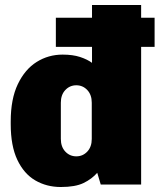

<svg xmlns="http://www.w3.org/2000/svg" viewBox="-20 -740 640 770"><path d="M224 10Q167 10 121.5 -16.5Q76 -43 49.5 -99Q23 -155 23 -242V-253Q23 -343 51.5 -402.5Q80 -462 127 -491.5Q174 -521 231 -521Q272 -521 301 -511.5Q330 -502 349 -488V-720H546V0H384L370 -47Q348 -22 315 -6Q282 10 224 10ZM286 -113Q312 -113 330 -132Q348 -151 348 -183V-328Q348 -360 330 -379Q312 -398 286 -398Q260 -398 242 -379Q224 -360 224 -328V-183Q224 -151 242 -132Q260 -113 286 -113ZM204 -552V-669H600V-552Z"/></svg>

Font: Chivo Mono Black
Style: Regular
Weight: 900
Designer: Hector Gatti
Foundry: Omnibus-Type
Version: Version 1.008